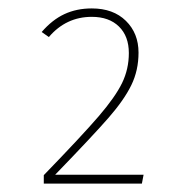

<svg xmlns="http://www.w3.org/2000/svg" viewBox="-20 -758 440 456"><path d="M309 -633Q309 -591 292 -556Q275 -521 238 -478.5Q201 -436 111 -343H321L317 -322H84V-342Q175 -436 214.5 -482Q254 -528 270 -561Q286 -594 286 -632Q286 -672 262.5 -695Q239 -718 198 -718Q137 -718 96 -670L79 -682Q104 -711 133 -724.5Q162 -738 198 -738Q249 -738 279 -708.5Q309 -679 309 -633Z"/></svg>

Font: Fira Sans Thin
Style: Regular
Weight: 100
Designer: bBox Type GmbH & Carrois Corporate GbR & Edenspiekermann AG
Foundry: bBox Type GmbH & Carrois Corporate GbR & Edenspiekermann AG
Version: Version 4.301